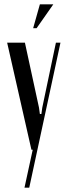

<svg xmlns="http://www.w3.org/2000/svg" viewBox="-20 -691 313 886"><path d="M95 -494 160 -194 164 -165H171L175 -194L238 -494H259L115 175H93L131 0H125L13 -494ZM133 -561 164 -671H226L149 -561Z"/></svg>

Font: Moniqa SemBd Narrow Heading
Style: Regular
Weight: 600
Width: 4
Designer: Rajesh Rajput
Foundry: Rajesh Rajput
Version: Version 1.000